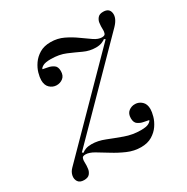

<svg xmlns="http://www.w3.org/2000/svg" viewBox="-134 -665 768 790"><g transform="rotate(-30 250.0 -269.5)"><path d="M45 11Q25 11 17 -1Q9 -13 12 -29Q15 -45 28 -58L411 -447L405 -451Q401 -447 389 -442Q377 -437 360 -437Q330 -437 302.5 -450Q275 -463 244.5 -476Q214 -489 174 -489Q148 -489 136.5 -482.5Q125 -476 124 -470L149 -465Q161 -463 173.5 -455Q186 -447 186 -426Q186 -404 172.5 -393.5Q159 -383 141.5 -383.5Q124 -384 110.5 -396.5Q97 -409 97 -433Q97 -447 102.5 -466.5Q108 -486 121 -505Q134 -524 155.5 -537Q177 -550 208 -550Q241 -550 269 -536.5Q297 -523 321 -505.5Q345 -488 365 -474.5Q385 -461 402 -461Q416 -461 418.5 -469Q421 -477 421 -481V-503Q421 -508 422.5 -519Q424 -530 432 -540Q440 -550 458 -550Q487 -550 490.5 -525Q494 -500 467 -472L93 -92L99 -88Q104 -93 115.5 -97.5Q127 -102 144 -102Q174 -102 206.5 -89Q239 -76 275 -63Q311 -50 350 -50Q376 -50 387.5 -56.5Q399 -63 400 -69L375 -74Q363 -76 350.5 -84Q338 -92 338 -113Q338 -135 351.5 -145.5Q365 -156 382.5 -155.5Q400 -155 413.5 -142.5Q427 -130 427 -106Q427 -93 421.5 -73Q416 -53 403 -34Q390 -15 368.5 -2Q347 11 316 11Q283 11 252 -2.5Q221 -16 193 -33.5Q165 -51 142 -64.5Q119 -78 102 -78Q88 -78 85.5 -70.5Q83 -63 83 -58V-36Q83 -32 81.5 -20.5Q80 -9 72 1Q64 11 45 11Z"/></g></svg>

Font: Xanh Mono
Style: Italic
Weight: 400
Italic angle: -12°
Monospace: yes
Designer: Lam Bao, Duy Dao
Foundry: Yellow Type Foundry
Version: Version 3.101; ttfautohint (v1.8.3)